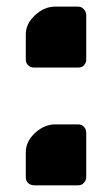

<svg xmlns="http://www.w3.org/2000/svg" viewBox="-20 -554 335 574"><path d="M145 -182.1H213.9Q225.1 -182.1 231 -174.8Q237.8 -168 237.8 -155.8V-24.9Q237.8 -14.6 231 -7.8Q224.6 0 213.9 0H82Q72.3 0 64 -6.8Q57.1 -13.7 57.1 -24.9V-99.1Q57.1 -130.9 84.7 -156.5Q112.3 -182.1 145 -182.1ZM145 -534.2H213.9Q224.1 -534.2 231 -525.9Q237.8 -519 237.8 -507.8V-377Q237.8 -365.7 231 -358.9Q225.6 -352.1 213.9 -352.1H82Q70.8 -352.1 64 -358.9Q57.1 -365.7 57.1 -377V-451.2Q57.1 -482.9 84.7 -508.5Q112.3 -534.2 145 -534.2Z"/></svg>

Font: Cunia
Style: Bold
Weight: 700
Designer: Alejo Bergmann, Denis Ignatov
Foundry: Hubert & Fischer
Version: Version 1.00 February 21, 2019, initial release